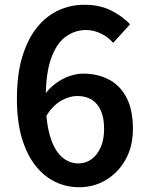

<svg xmlns="http://www.w3.org/2000/svg" viewBox="-20 -772 620 806"><path d="M312 14Q259 14 212 -8.5Q165 -31 129 -76.5Q93 -122 72 -191.5Q51 -261 51 -357Q51 -462 74.5 -537Q98 -612 137.5 -659.5Q177 -707 227.5 -729.5Q278 -752 334 -752Q399 -752 446.5 -728Q494 -704 526 -670L455 -592Q436 -615 405 -630.5Q374 -646 341 -646Q295 -646 256.5 -618.5Q218 -591 195 -528Q172 -465 172 -357Q172 -262 189.5 -202.5Q207 -143 238 -114.5Q269 -86 310 -86Q340 -86 364 -103.5Q388 -121 402.5 -153Q417 -185 417 -231Q417 -277 403.5 -307.5Q390 -338 365 -353.5Q340 -369 304 -369Q272 -369 237 -349.5Q202 -330 171 -281L166 -373Q186 -401 213.5 -421.5Q241 -442 271.5 -452.5Q302 -463 328 -463Q390 -463 437.5 -438Q485 -413 511.5 -361.5Q538 -310 538 -231Q538 -157 507 -102Q476 -47 425 -16.5Q374 14 312 14Z"/></svg>

Font: Noto Sans KR Thin SemiBold
Style: Regular
Weight: 600
Version: Version 2.004-H2;hotconv 1.0.118;makeotfexe 2.5.65603